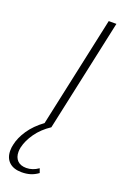

<svg xmlns="http://www.w3.org/2000/svg" viewBox="-218 -713 696 1058"><g transform="rotate(20 129.5 -184.5)"><path d="M145 234 154 259Q132 275 109 282Q86 289 58 289Q11 289 -15 265Q-41 241 -41 198Q-41 179 -37 163Q-28 119 2.5 74Q33 29 85 -9L225 -658H270L128 0Q78 33 47.5 76Q17 119 7 162Q4 176 4 189Q4 221 22 239.5Q40 258 74 258Q111 258 145 234Z"/></g></svg>

Font: Ysabeau Light
Style: Italic
Weight: 300
Italic angle: -12°
Designer: Christian Thalmann (Catharsis Fonts)
Version: Version 0.003